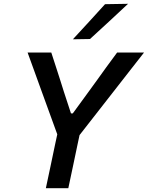

<svg xmlns="http://www.w3.org/2000/svg" viewBox="-20 -989 777 1009"><path d="M221 0Q233.5 -58.5 245 -113Q256.5 -167.5 270.5 -234.5L281 -283L188 -539Q172.5 -582.5 158 -622Q143.5 -661 125 -713H249.5Q264 -667.5 275 -634.5Q285.5 -601.5 295 -572.5Q304 -543 315.5 -507.5L353 -393H362.5L443.5 -504Q470 -541 492.5 -571.5Q514.5 -602 538.5 -635.5Q562.5 -668.5 595.5 -713H737Q702.5 -669.5 668.5 -625.5Q634 -581 601 -539L398 -279L388.5 -234.5Q374.5 -167.5 363 -113Q351.5 -58.5 339 0ZM363 -782.5Q406.5 -829.5 448.2 -875Q490 -920.5 532 -967L653 -969Q602 -921 552 -875Q502 -829 453 -784Z"/></svg>

Font: Heraclito Medium
Style: Italic
Weight: 500
Italic angle: -12°
Designer: Kostas Bartsokas (font) & Cristiano Sobral (main changes)
Foundry: Kostas Bartsokas (font) & Cristiano Sobral (main changes)
Version: Version 1.00;July 8, 2020;FontCreator 13.0.0.2655 64-bit